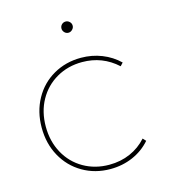

<svg xmlns="http://www.w3.org/2000/svg" viewBox="-105 -777 766 862"><g transform="rotate(-15 278.5 -346.0)"><path d="M303 -497Q237 -497 184 -466.5Q131 -436 101 -382Q71 -328 71 -259Q71 -190 101 -135.5Q131 -81 184 -50.5Q237 -20 303 -20Q356 -20 400.5 -39.5Q445 -59 477 -95L490 -81Q456 -42 407.5 -21Q359 0 303 0Q232 0 174.5 -33.5Q117 -67 84.5 -126Q52 -185 52 -259Q52 -333 84.5 -392Q117 -451 174.5 -484Q232 -517 303 -517Q354 -517 399.5 -499Q445 -481 479 -448L466 -434Q397 -497 303 -497ZM305 -666Q305 -656 297 -648Q289 -640 279 -640Q268 -640 260.5 -648Q253 -656 253 -666Q253 -677 260.5 -684.5Q268 -692 279 -692Q289 -692 297 -684.5Q305 -677 305 -666Z"/></g></svg>

Font: Gontserrat Thin
Style: Regular
Weight: 250
Designer: Julieta Ulanovsky
Foundry: Julieta Ulanovsky
Version: Version 6.001